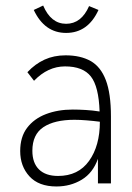

<svg xmlns="http://www.w3.org/2000/svg" viewBox="-20 -663 478 694"><path d="M184 11Q120 11 86.5 -25.5Q53 -62 53 -117Q53 -168 78 -201Q103 -234 146 -250.5Q189 -267 243 -267Q264 -267 289.5 -265.5Q315 -264 340 -260Q337 -350 308.5 -386.5Q280 -423 215 -423Q153 -423 103 -371L79 -402Q107 -432 141 -447.5Q175 -463 217 -463Q271 -463 307.5 -442.5Q344 -422 362.5 -373.5Q381 -325 381 -242V0H334V-89Q316 -38 275.5 -13.5Q235 11 184 11ZM97 -118Q97 -74 121 -50.5Q145 -27 190 -27Q263 -27 302 -81.5Q341 -136 341 -223Q318 -226 293 -228Q268 -230 249 -230Q177 -230 137 -203.5Q97 -177 97 -118ZM302 -641 336 -627Q298 -544 219 -544Q141 -544 102 -627L136 -643Q164 -577 219 -577Q274 -577 302 -641Z"/></svg>

Font: Inconsolata SemiCondensed Light
Style: Regular
Weight: 300
Width: 4
Monospace: yes
Designer: Raph Levien, Cyreal, Brenton Simpson
Foundry: Raph Levien, Cyreal, Google
Version: Version 3.100; ttfautohint (v1.8.4.7-5d5b)